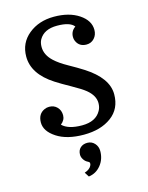

<svg xmlns="http://www.w3.org/2000/svg" viewBox="-144 -830 915 1186"><g transform="rotate(-15 313.0 -237.5)"><path d="M72.8 0ZM432.1 -649.4Q406.7 -683.6 323.5 -683.6Q240.2 -683.6 208.5 -627.9Q197.8 -608.9 197.8 -581.1Q197.8 -529.8 243.7 -487.3Q273.9 -459 327.4 -429.2Q380.9 -399.4 417.5 -376Q555.7 -288.1 555.7 -183.6Q555.7 -90.8 487.5 -40.5Q419.4 9.8 311.3 9.8Q203.1 9.8 137.9 -33Q72.8 -75.7 72.8 -131.1Q72.8 -186.5 117.2 -206.1Q130.9 -212.4 147 -212.4Q177.7 -212.4 197.5 -191.9Q217.3 -171.4 217.3 -140.1Q217.3 -108.9 189 -86.9Q227.1 -48.8 315.2 -48.8Q403.3 -48.8 436 -108.4Q447.8 -128.9 447.8 -156.2Q447.8 -203.6 398.9 -244.1Q373.5 -265.1 313.2 -298.6Q252.9 -332 218.3 -354.5Q90.8 -436.5 90.8 -547.9Q90.8 -634.8 156.5 -688.5Q222.2 -742.2 319.1 -742.2Q416 -742.2 478.3 -700.7Q540.5 -659.2 540.5 -599.6Q540.5 -567.4 520.8 -545.7Q501 -523.9 470.7 -523.9Q424.3 -523.9 406.2 -564.5Q400.9 -576.7 400.9 -590.3Q400.9 -627.9 432.1 -649.4ZM254.9 123.5Q254.9 95.7 272 79.6Q289.1 63.5 316.9 63.5Q344.7 63.5 363.3 83.7Q381.8 104 381.8 132.8Q381.8 185.1 351.1 223.1Q320.3 261.2 272.9 267.1L254.4 237.8Q287.1 227.1 297.9 206.1Q308.6 185.1 292.2 178Q275.9 170.9 265.4 155Q254.9 139.2 254.9 123.5Z"/></g></svg>

Font: Arbutus Slab
Style: Regular
Weight: 400
Designer: Karolina Lach
Foundry: Karolina Lach
Version: Version 1.001; ttfautohint (v0.92) -l 10 -r 16 -G 200 -x 7 -